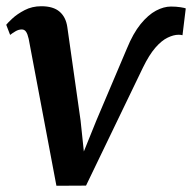

<svg xmlns="http://www.w3.org/2000/svg" viewBox="-20 -587 616 616"><path d="M387 -431Q407 -480 431.2 -509.8Q455.5 -539.5 480.5 -552.8Q505.5 -566 528.5 -566Q545 -566 559.2 -563.8Q573.5 -561.5 576 -560L565.5 -474Q562.5 -475 559.2 -475.2Q556 -475.5 553 -475.5Q537 -475.5 517.8 -466.2Q498.5 -457 478.5 -434Q458.5 -411 438.5 -370L256 8.5L161 9L72 -462.5Q68.5 -478 63.5 -485.2Q58.5 -492.5 50 -492.5Q39.5 -492.5 29.5 -486.5Q19.5 -480.5 12.5 -475L0 -507.5Q4 -513 19.5 -527.5Q35 -542 59 -554.5Q83 -567 112.5 -567Q151 -567 171.2 -549.5Q191.5 -532 196 -500L238.5 -200.5L249 -101L289 -200Z"/></svg>

Font: Merriweather 20pt SemiBold
Style: Italic
Weight: 600
Italic angle: -7.8°
Version: Version 2.101